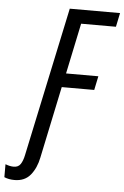

<svg xmlns="http://www.w3.org/2000/svg" viewBox="-169 -757 640 989"><g transform="rotate(5 151.0 -262.0)"><path d="M-56 190Q-3 190 26.5 154Q56 118 67 63L145 -308H313L328 -380H161L216 -642H396L411 -714H151L-13 58Q-19 87 -30.5 104.5Q-42 122 -66 122Q-86 122 -109 113V180Q-86 190 -56 190Z"/></g></svg>

Font: Noto Sans UI Condensed
Style: Italic
Weight: 400
Width: 3
Italic angle: -12°
Designer: Monotype Design Team
Foundry: Monotype Imaging Inc.
Version: Version 1.901